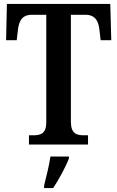

<svg xmlns="http://www.w3.org/2000/svg" viewBox="-20 -734 596 975"><path d="M127 0H427V-47H406C369 -47 340 -55 340 -116V-659H413C465 -659 480 -626 485 -582L491 -530H545L540 -714H15L11 -530H65L71 -582C76 -626 91 -659 142 -659H215V-113C215 -55 186 -47 149 -47H127ZM204 208V221H250C278 179 314 113 330 71V61H236C230 107 214 166 204 208Z"/></svg>

Font: Noto Serif Sinhala Condensed SemiBold
Style: Regular
Weight: 600
Width: 3
Designer: Jelle Bosma - Monotype Design Team
Foundry: Monotype Imaging Inc.
Version: Version 2.007